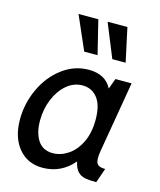

<svg xmlns="http://www.w3.org/2000/svg" viewBox="-113 -827 766 918"><g transform="rotate(15 270.0 -367.5)"><path d="M21 -186Q21 -265 54.5 -337.5Q88 -410 147.5 -455Q207 -500 279 -500Q361 -500 393 -438L412 -490H492L433 -143Q429 -122 429 -104Q429 -80 439.5 -71Q450 -62 476 -62L451 10Q416 10 395 6Q374 2 359 -13.5Q344 -29 337 -62Q276 10 184 10Q110 10 65.5 -43.5Q21 -97 21 -186ZM371 -277Q371 -349 343 -384.5Q315 -420 269 -420Q226 -420 191 -390.5Q156 -361 135.5 -311.5Q115 -262 115 -205Q115 -145 139.5 -107.5Q164 -70 214 -70Q253 -70 289.5 -94.5Q326 -119 348.5 -166Q371 -213 371 -277ZM234 -578 161 -745H259L300 -578ZM373 -578 305 -745H403L439 -578Z"/></g></svg>

Font: Cabin
Style: Italic
Weight: 400
Italic angle: -7°
Designer: Pablo Impallari
Foundry: Pablo Impallari. http://www.impallari.com Igino Marini. http://www.ikern.com
Version: Version 2.200